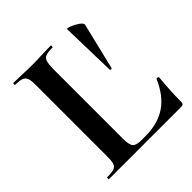

<svg xmlns="http://www.w3.org/2000/svg" viewBox="-170 -756 885 885"><g transform="rotate(-45 272.0 -313.5)"><path d="M44 -12Q75 -12 89 -17Q103 -22 107.5 -36Q112 -50 112 -81V-544Q112 -574 107 -588Q102 -602 88 -607.5Q74 -613 46 -613Q43 -613 43 -619Q43 -625 46 -625L94 -624Q138 -622 165 -622Q192 -622 238 -624L289 -625Q291 -625 291 -619Q291 -613 289 -613Q258 -613 244.5 -607.5Q231 -602 226.5 -588Q222 -574 221 -543V-85Q221 -46 232 -33.5Q243 -21 274 -21H302Q383 -21 437.5 -57.5Q492 -94 525 -171Q527 -173 530 -173Q533 -173 536 -171.5Q539 -170 539 -168Q531 -86 531 -15Q531 0 516 0H44Q42 0 42 -6Q42 -12 44 -12ZM396 -625Q397 -630 416.5 -622.5Q436 -615 453.5 -602.5Q471 -590 469 -581L414 -353Q413 -351 408.5 -351Q404 -351 403 -353Z"/></g></svg>

Font: Cormorant Upright
Style: Bold
Weight: 700
Designer: Christian Thalmann (Catharsis Fonts)
Foundry: Catharsis Fonts
Version: Version 3.302